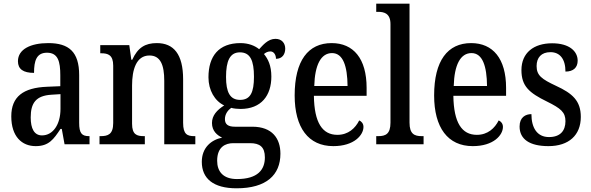

<svg xmlns="http://www.w3.org/2000/svg" viewBox="-20 -780 3193 1038"><path d="M173 10C244 10 270 -27 307 -83H314L329 0H464V-44H461C422 -44 408 -60 408 -116V-374C408 -500 352 -547 241 -547C146 -547 77 -514 77 -449C77 -406 106 -386 164 -386C164 -451 177 -495 234 -495C294 -495 306 -447 306 -373V-314L235 -311C105 -306 41 -257 41 -151C41 -41 99 10 173 10ZM207 -48C165 -48 146 -85 146 -145C146 -223 174 -263 259 -268L307 -271V-191C307 -108 267 -48 207 -48Z M518 0H763V-44H758C720 -44 694 -52 694 -111V-318C694 -402 716 -480 788 -480C848 -480 868 -428 868 -343V0H1036V-44H1031C993 -44 970 -53 970 -116V-351C970 -487 919 -547 828 -547C765 -547 725 -523 695 -457H690L679 -536H522V-492H527C564 -492 592 -483 592 -425V-115C592 -53 563 -44 524 -44H518Z M1259 238C1420 238 1496 166 1496 51C1496 -31 1452 -95 1344 -95H1250C1214 -95 1196 -107 1196 -136C1196 -164 1213 -185 1230 -197C1242 -193 1266 -191 1280 -191C1393 -191 1447 -264 1447 -366C1447 -426 1429 -461 1407 -488C1417 -496 1427 -502 1442 -502C1460 -502 1472 -484 1472 -462C1507 -462 1522 -488 1522 -517C1522 -546 1504 -570 1469 -570C1428 -570 1400 -534 1381 -514C1358 -533 1323 -547 1280 -547C1163 -547 1107 -477 1107 -362C1107 -292 1141 -234 1192 -210C1153 -185 1126 -156 1126 -115C1126 -71 1155 -48 1181 -36C1122 -24 1071 18 1071 95C1071 185 1133 238 1259 238ZM1278 -240C1223 -240 1202 -282 1202 -364C1202 -451 1223 -497 1277 -497C1333 -497 1353 -453 1353 -365C1353 -281 1334 -240 1278 -240ZM1261 188C1186 188 1154 147 1154 89C1154 14 1199 -6 1241 -6H1332C1384 -6 1412 14 1412 71C1412 137 1374 188 1261 188Z M1782 10C1895 10 1945 -50 1945 -94C1945 -112 1934 -124 1922 -129C1901 -87 1863 -51 1804 -51C1723 -51 1679 -116 1677 -262H1962V-305C1962 -463 1891 -547 1773 -547C1646 -547 1573 -452 1573 -264C1573 -90 1647 10 1782 10ZM1859 -315H1679C1682 -429 1715 -493 1775 -493C1835 -493 1858 -422 1859 -315Z M2014 0H2270V-44H2260C2221 -44 2194 -55 2194 -117V-760H2014V-716H2025C2057 -716 2091 -707 2091 -650V-117C2091 -55 2064 -44 2025 -44H2014Z M2536 10C2649 10 2699 -50 2699 -94C2699 -112 2688 -124 2676 -129C2655 -87 2617 -51 2558 -51C2477 -51 2433 -116 2431 -262H2716V-305C2716 -463 2645 -547 2527 -547C2400 -547 2327 -452 2327 -264C2327 -90 2401 10 2536 10ZM2613 -315H2433C2436 -429 2469 -493 2529 -493C2589 -493 2612 -422 2613 -315Z M2945 10C3055 10 3120 -49 3120 -148C3120 -235 3075 -275 2986 -316C2909 -352 2881 -372 2881 -423C2881 -468 2906 -498 2956 -498C3007 -498 3037 -461 3037 -393C3080 -393 3103 -415 3103 -452C3103 -502 3059 -546 2965 -546C2866 -546 2799 -495 2799 -401C2799 -314 2841 -278 2937 -231C3012 -194 3037 -173 3037 -125C3037 -72 3008 -39 2948 -39C2883 -39 2853 -90 2853 -163C2821 -163 2789 -146 2789 -96C2789 -27 2844 10 2945 10Z"/></svg>

Font: Noto Serif Hebrew Condensed Medium
Style: Regular
Weight: 500
Width: 3
Designer: Monotype Design Team
Foundry: Monotype Imaging Inc.
Version: Version 2.004